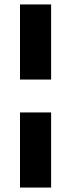

<svg xmlns="http://www.w3.org/2000/svg" viewBox="-20 -727 320 864"><path d="M210 -369H70V-707H210ZM210 117H70V-221H210Z"/></svg>

Font: Hind Variable Light
Style: Regular
Weight: 300
Designer: Manushi Parikh, Satya Rajpurohit
Foundry: Indian Type Foundry
Version: Version 3.000